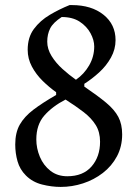

<svg xmlns="http://www.w3.org/2000/svg" viewBox="-20 -726 540 756"><path d="M312 -396V-385Q365 -349 398 -321.5Q431 -294 446 -265.5Q461 -237 461 -197Q461 -149 440.5 -110.5Q420 -72 385 -45Q350 -18 307 -4Q264 10 219 10Q183 10 145.5 0.5Q108 -9 82 -35Q58 -59 49 -91Q40 -123 40 -157Q40 -204 58 -235.5Q76 -267 111.5 -294Q147 -321 201 -352V-363Q174 -382 148 -407.5Q122 -433 105.5 -464Q89 -495 89 -530Q89 -579 113.5 -612Q138 -645 176 -667.5Q214 -690 254 -706H263Q340 -706 387.5 -668Q435 -630 435 -568Q435 -532 417 -499.5Q399 -467 370.5 -441Q342 -415 312 -396ZM279 -412Q311 -434 331 -468.5Q351 -503 351 -543Q351 -568 336.5 -595Q322 -622 294 -640.5Q266 -659 223 -659Q189 -637 177.5 -614Q166 -591 166 -562Q166 -533 183 -505.5Q200 -478 226 -454.5Q252 -431 279 -412ZM238 -334Q186 -307 154.5 -271Q123 -235 123 -177Q123 -142 137 -108.5Q151 -75 178.5 -53.5Q206 -32 245 -32Q307 -32 340.5 -70.5Q374 -109 374 -168Q374 -206 357 -233.5Q340 -261 309.5 -284.5Q279 -308 238 -334Z"/></svg>

Font: Aref Ruqaa Ink
Style: Regular
Weight: 400
Designer: Abdullah Aref
Version: Version 1.005